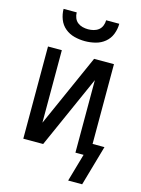

<svg xmlns="http://www.w3.org/2000/svg" viewBox="-132 -814 767 1046"><g transform="rotate(15 251.5 -291.5)"><path d="M250 -600Q220 -600 190.5 -607.5Q161 -615 138 -634Q115 -653 104 -681.5Q93 -710 93 -740H167Q167 -724 173 -709Q179 -694 191 -684.5Q203 -675 218.5 -671Q234 -667 250 -667Q266 -667 281.5 -671Q297 -675 309 -684.5Q321 -694 327 -709Q333 -724 333 -740H407Q407 -710 396 -681.5Q385 -653 362 -634Q339 -615 309.5 -607.5Q280 -600 250 -600ZM359 157 404 0H358V-409L176 0H64V-520H142V-111L324 -520H436V-70H503L438 157Z"/></g></svg>

Font: Iosevka Algr
Style: Regular
Weight: 400
Monospace: yes
Designer: Belleve Invis
Foundry: Belleve Invis
Version: Version 26.0.2; ttfautohint (v1.8.3)